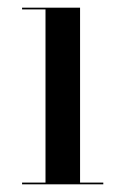

<svg xmlns="http://www.w3.org/2000/svg" viewBox="-20 -480 327 500"><path d="M37.5 -4.5V0H249V-4.5H188.5V-460H37.5V-455.5H98.5V-4.5Z"/></svg>

Font: Bodoni* 36pt
Style: Regular
Weight: 400
Version: Version 2.3